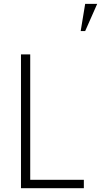

<svg xmlns="http://www.w3.org/2000/svg" viewBox="-20 -985 529 1005"><path d="M89.8 -700.2H138.2V-43.9H418.9V0H89.8ZM425.8 -964.8H488.8L425.8 -822.3H402.3Z"/></svg>

Font: Selawik Light
Style: Regular
Weight: 300
Designer: Aaron Bell
Foundry: Microsoft Corporation
Version: Version 1.01